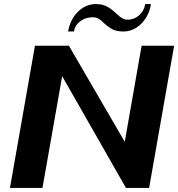

<svg xmlns="http://www.w3.org/2000/svg" viewBox="-20 -925 877 945"><path d="M152 -700H319L594 -227L677 -700H837L714 0H600L286 -550L189 0H29ZM453 -905Q484 -905 507 -892.5Q530 -880 553 -858Q568 -843 581 -835.5Q594 -828 608 -828Q640 -828 664.5 -849.5Q689 -871 695 -905H723Q713 -845 674.5 -807.5Q636 -770 587 -770Q554 -770 534 -780.5Q514 -791 491 -812Q476 -827 464 -833.5Q452 -840 436 -840Q401 -840 375 -820.5Q349 -801 344 -770H315Q326 -830 364 -867.5Q402 -905 453 -905Z"/></svg>

Font: Fahkwang
Style: Bold Italic
Weight: 700
Italic angle: -10°
Designer: Suppakit Chalermlarp | Katatrad Co.,Ltd.
Foundry: Cadson Demak Co.,Ltd.
Version: Version 1.000; ttfautohint (v1.6)